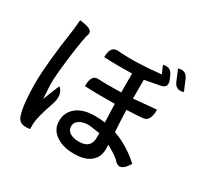

<svg xmlns="http://www.w3.org/2000/svg" viewBox="-177 -1033 1354 1305"><g transform="rotate(30 500.0 -380.5)"><path d="M463 -155Q435 -137 435 -106Q435 -76 461 -58Q488 -41 534 -41Q625 -41 625 -127V-161L537 -173Q492 -173 463 -155ZM868 -809Q925 -828 948 -773L983 -690Q925 -671 903 -726L868 -809ZM203 13V51L176 53Q116 57 101 0Q77 -80 77 -235Q77 -390 120 -677L128 -760Q238 -750 225 -706Q212 -673 191 -513Q171 -354 171 -287L178 -171Q201 -234 230 -301Q280 -261 250 -174Q203 -39 203 13ZM767 -779Q824 -796 846 -741L858 -713Q880 -658 821 -648L705 -626V-479L885 -495Q885 -403 833 -398Q815 -395 705 -390Q707 -316 713 -220Q824 -182 923 -92Q871 -5 825 -47Q800 -79 717 -123Q718 -112 718 -91Q718 -26 674 10Q631 47 543 47Q456 47 401 8Q346 -30 346 -97Q346 -164 397 -206Q448 -248 543 -248Q584 -248 621 -242Q617 -329 616 -386Q475 -384 380 -389Q379 -480 436 -476Q490 -472 615 -475V-623Q501 -620 395 -625Q395 -713 455 -709Q595 -697 793 -719L767 -779Z"/></g></svg>

Font: Swei Half Moon CJK TC
Style: Medium
Weight: 500
Version: Version 2.125